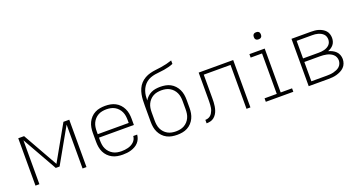

<svg xmlns="http://www.w3.org/2000/svg" viewBox="-44 -1354 3688 1981"><g transform="rotate(-20 1800.0 -363.5)"><path d="M95 0V-520H159L375 -137L591 -520H655V0H612V-482L396 -100H354L138 -482V0Z M1052 8Q1023 8 994 3Q965 -2 939 -15.5Q913 -29 892.5 -50Q872 -71 859.5 -97Q847 -123 842 -152Q837 -181 837 -210V-310Q837 -339 842 -367.5Q847 -396 859.5 -422Q872 -448 892 -469.5Q912 -491 938 -504.5Q964 -518 992.5 -523Q1021 -528 1050 -528Q1079 -528 1107.5 -523Q1136 -518 1162 -504.5Q1188 -491 1208 -469.5Q1228 -448 1240.5 -422Q1253 -396 1258 -367.5Q1263 -339 1263 -310V-241H880V-210Q880 -186 883.5 -163Q887 -140 897 -118.5Q907 -97 923.5 -79.5Q940 -62 960.5 -50.5Q981 -39 1004.5 -34.5Q1028 -30 1052 -30Q1070 -30 1088 -32Q1106 -34 1123.5 -38.5Q1141 -43 1157.5 -51.5Q1174 -60 1187.5 -72.5Q1201 -85 1209 -101.5Q1217 -118 1218 -136H1261Q1259 -113 1250 -91Q1241 -69 1225 -51.5Q1209 -34 1188 -22.5Q1167 -11 1144.5 -4Q1122 3 1098.5 5.5Q1075 8 1052 8ZM880 -279H1220V-310Q1220 -333 1216.5 -356.5Q1213 -380 1203 -401.5Q1193 -423 1177 -440.5Q1161 -458 1140.5 -469.5Q1120 -481 1096.5 -485.5Q1073 -490 1050 -490Q1027 -490 1003.5 -485.5Q980 -481 959.5 -469.5Q939 -458 923 -440.5Q907 -423 897 -401.5Q887 -380 883.5 -356.5Q880 -333 880 -310Z M1650 8Q1621 8 1592.5 3Q1564 -2 1538 -15.5Q1512 -29 1492 -50.5Q1472 -72 1459.5 -98Q1447 -124 1442 -152.5Q1437 -181 1437 -210V-300Q1437 -322 1437 -344Q1437 -366 1437 -387Q1437 -419 1438.5 -450.5Q1440 -482 1446 -512.5Q1452 -543 1465 -572Q1478 -601 1499.5 -624Q1521 -647 1548.5 -662.5Q1576 -678 1606.5 -686Q1637 -694 1668 -697.5Q1699 -701 1730 -705.5Q1761 -710 1792 -717.5Q1823 -725 1852 -735V-697Q1828 -687 1802.5 -680.5Q1777 -674 1751.5 -669.5Q1726 -665 1700 -663Q1674 -661 1648 -656.5Q1622 -652 1597.5 -643Q1573 -634 1552.5 -618Q1532 -602 1517 -580Q1502 -558 1493.5 -533.5Q1485 -509 1482 -483Q1479 -457 1479 -431Q1492 -453 1510.5 -470.5Q1529 -488 1552 -499Q1575 -510 1600.5 -514Q1626 -518 1651 -518Q1680 -518 1708.5 -513Q1737 -508 1762.5 -494.5Q1788 -481 1808 -459.5Q1828 -438 1840.5 -412Q1853 -386 1858 -357.5Q1863 -329 1863 -300V-210Q1863 -181 1858 -152.5Q1853 -124 1840.5 -98Q1828 -72 1808 -50.5Q1788 -29 1762 -15.5Q1736 -2 1707.5 3Q1679 8 1650 8ZM1650 -30Q1673 -30 1696.5 -34.5Q1720 -39 1740.5 -50.5Q1761 -62 1777 -79.5Q1793 -97 1803 -118.5Q1813 -140 1816.5 -163.5Q1820 -187 1820 -210V-300Q1820 -324 1816.5 -347Q1813 -370 1803 -391.5Q1793 -413 1777 -430.5Q1761 -448 1740.5 -459.5Q1720 -471 1697 -475.5Q1674 -480 1650 -480Q1627 -480 1603.5 -475.5Q1580 -471 1559.5 -459.5Q1539 -448 1523 -430.5Q1507 -413 1497 -391.5Q1487 -370 1483.5 -347Q1480 -324 1480 -300V-210Q1480 -187 1483.5 -163.5Q1487 -140 1497 -118.5Q1507 -97 1523 -79.5Q1539 -62 1559.5 -50.5Q1580 -39 1603.5 -34.5Q1627 -30 1650 -30Z M1974 0V-38Q1989 -38 2003.5 -42.5Q2018 -47 2029.5 -56.5Q2041 -66 2049 -79Q2057 -92 2062.5 -106Q2068 -120 2070.5 -135Q2073 -150 2074 -165Q2075 -180 2075.5 -195Q2076 -210 2076 -225Q2076 -239 2076 -253Q2076 -267 2076 -281V-520H2455V0H2412V-482H2118V-281Q2118 -277 2118 -273.5Q2118 -270 2118 -267Q2118 -245 2118 -223.5Q2118 -202 2117 -180Q2116 -158 2112.5 -136.5Q2109 -115 2102.5 -94.5Q2096 -74 2084 -55.5Q2072 -37 2055 -23.5Q2038 -10 2016.5 -5Q1995 0 1974 0Z M2624 0V-38H2758V-482H2633V-520H2801V-38H2926V0ZM2775 -631Q2767 -631 2759.5 -633Q2752 -635 2746 -641Q2740 -647 2738 -654.5Q2736 -662 2736 -670Q2736 -678 2738 -685.5Q2740 -693 2746 -699Q2752 -705 2759.5 -707Q2767 -709 2775 -709Q2783 -709 2790.5 -707Q2798 -705 2804 -699Q2810 -693 2812 -685.5Q2814 -678 2814 -670Q2814 -662 2812 -654.5Q2810 -647 2804 -641Q2798 -635 2790.5 -633Q2783 -631 2775 -631Z M3095 0V-520H3308Q3329 -520 3350.5 -518Q3372 -516 3392.5 -509.5Q3413 -503 3432 -492Q3451 -481 3465 -465Q3479 -449 3485.5 -428Q3492 -407 3492 -386Q3492 -367 3486.5 -348Q3481 -329 3469 -314Q3457 -299 3441 -288.5Q3425 -278 3407 -271Q3429 -265 3450 -254.5Q3471 -244 3487.5 -228Q3504 -212 3512.5 -189.5Q3521 -167 3521 -144Q3521 -120 3512.5 -96.5Q3504 -73 3487 -56Q3470 -39 3448 -28Q3426 -17 3403 -10.5Q3380 -4 3356 -2Q3332 0 3308 0ZM3138 -289H3308Q3324 -289 3340 -290.5Q3356 -292 3371.5 -296Q3387 -300 3401.5 -307.5Q3416 -315 3427.5 -326.5Q3439 -338 3444.5 -353.5Q3450 -369 3450 -385Q3450 -401 3444.5 -416.5Q3439 -432 3427.5 -443.5Q3416 -455 3401.5 -462.5Q3387 -470 3371.5 -474.5Q3356 -479 3340 -480.5Q3324 -482 3308 -482H3138ZM3308 -38Q3326 -38 3345 -39.5Q3364 -41 3382 -45.5Q3400 -50 3417.5 -57.5Q3435 -65 3449 -77.5Q3463 -90 3470.5 -108Q3478 -126 3478 -144Q3478 -163 3470.5 -180.5Q3463 -198 3449 -210.5Q3435 -223 3417.5 -231Q3400 -239 3382 -243Q3364 -247 3345 -248.5Q3326 -250 3308 -250H3138V-38Z"/></g></svg>

Font: Zed Sans Extralight Extended
Style: Regular
Weight: 200
Width: 7
Designer: Belleve Invis
Foundry: Belleve Invis
Version: Version 1.0.0; ttfautohint (v1.8.4)